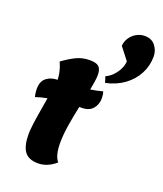

<svg xmlns="http://www.w3.org/2000/svg" viewBox="-173 -1073 1030 1210"><g transform="rotate(20 341.5 -467.5)"><path d="M227 25Q163 25 136 -13Q109 -51 109 -129Q109 -151 114 -191.5Q119 -232 127.5 -282Q136 -332 144 -381Q123 -377 103.5 -372Q84 -367 67 -361Q63 -376 61.5 -391Q60 -406 60 -413Q60 -465 90.5 -488.5Q121 -512 164 -512Q164 -535 158 -563Q152 -591 137 -625Q179 -656 221 -677Q263 -698 314 -698Q358 -698 375 -681.5Q392 -665 392 -627Q392 -608 388 -582Q384 -556 378 -525Q400 -528 420 -532.5Q440 -537 459 -542Q463 -531 464.5 -519.5Q466 -508 466 -497Q466 -457 441.5 -427.5Q417 -398 366 -398H351Q337 -334 326 -267Q315 -200 315 -142Q315 -103 322.5 -72.5Q330 -42 346 -24Q290 25 227 25ZM534 -771 471 -852Q473 -881 489 -905.5Q505 -930 531 -945Q557 -960 587 -960Q633 -960 658 -928.5Q683 -897 683 -856Q683 -795 655 -741Q627 -687 575 -649Q523 -611 452 -596L439 -636Q469 -650 490 -673.5Q511 -697 522.5 -723Q534 -749 534 -771Z"/></g></svg>

Font: Lemon
Style: Regular
Weight: 400
Designer: Eduardo Rodriguez Tunni
Foundry: Eduardo Rodriguez Tunni
Version: Version 1.003; ttfautohint (v1.8.4.7-5d5b);gftools[0.9.24]